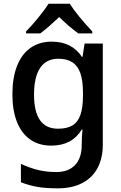

<svg xmlns="http://www.w3.org/2000/svg" viewBox="-20 -776 655 1036"><path d="M92.8 207.5V108.4Q144.5 131.8 189 142.1Q233.4 152.3 283.7 152.3Q349.1 152.3 385 114.5Q420.9 76.7 420.9 7.3Q420.9 -41.5 425.3 -76.7H420.9Q368.2 9.8 256.3 9.8Q190.9 9.8 143.8 -22.7Q96.7 -55.2 71.8 -117.4Q46.9 -179.7 46.9 -267.1Q46.9 -356.4 72 -420.4Q97.2 -484.4 144.8 -517.8Q192.4 -551.3 259.3 -551.3Q367.7 -551.3 421.9 -469.2H425.3L436.5 -541H534.7V3.9Q534.7 78.1 505.9 131.3Q477.1 184.6 422.6 212.4Q368.2 240.2 291.5 240.2Q229.5 240.2 184.8 232.9Q140.1 225.6 92.8 207.5ZM427.7 -260.7V-274.4Q427.7 -340.3 413.8 -380.6Q399.9 -420.9 370.6 -439.9Q341.3 -459 294.4 -459Q230 -459 196.8 -409.9Q163.6 -360.8 163.6 -265.1Q163.6 -81.5 293 -81.5Q341.8 -81.5 371.1 -99.4Q400.4 -117.2 414.1 -156.5Q427.7 -195.8 427.7 -260.7ZM242.2 -755.9H356.4Q396 -693.8 478 -606.4V-595.7H402.3Q385.3 -607.9 351.1 -636.2Q316.9 -666.5 299.3 -684.1Q272.5 -658.7 247.1 -636.2Q218.8 -611.8 197.3 -595.7H120.6V-606.4Q152.3 -638.7 187.5 -681.9Q222.7 -725.1 242.2 -755.9Z"/></svg>

Font: Viking Open Sans Light
Style: Bold
Weight: 600
Foundry: Ascender Corporation
Version: Version 2.001